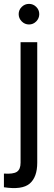

<svg xmlns="http://www.w3.org/2000/svg" viewBox="-40 -740 275 979"><path d="M70.8 -630.9Q55.2 -646.5 55.2 -668Q55.2 -689.5 70.8 -704.8Q86.4 -720.2 107.9 -720.2Q129.4 -720.2 144.8 -704.8Q160.2 -689.5 160.2 -668Q160.2 -646.5 144.8 -630.9Q129.4 -615.2 107.9 -615.2Q86.4 -615.2 70.8 -630.9ZM-20 145Q27.3 148.4 46.1 136Q64.9 123.5 64.9 89.8V-524.9H149.9V89.8Q149.9 163.1 111.6 196Q73.2 229 -20 214.8Z"/></svg>

Font: Miedinger*
Style: Book
Weight: 400
Version: Version 001.000